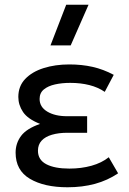

<svg xmlns="http://www.w3.org/2000/svg" viewBox="-20 -777 546 812"><path d="M265.5 15Q167 15 106.5 -20.8Q46 -56.5 46 -131.5Q46 -171 69 -202Q92 -233 149.5 -253Q97.5 -273.5 77.5 -303.2Q57.5 -333 57.5 -367Q57.5 -412.5 86.5 -443Q115.5 -473.5 164.5 -489Q213.5 -504.5 273 -504.5Q326 -504.5 371.5 -494.2Q417 -484 461 -460.5L423 -388.5Q394.5 -408 357.8 -417.2Q321 -426.5 277 -426.5Q242 -426.5 212.8 -420Q183.5 -413.5 165.5 -398.8Q147.5 -384 147.5 -358.5Q147.5 -324.5 180 -305Q212.5 -285.5 263.5 -285.5H348.5V-215.5H265.5Q228 -215.5 199.8 -207.2Q171.5 -199 156 -182.2Q140.5 -165.5 140.5 -139.5Q140.5 -101 175.8 -82.5Q211 -64 273.5 -64Q323.5 -64 366.8 -76Q410 -88 440 -112L479.5 -44Q435 -14 381.8 0.5Q328.5 15 265.5 15ZM193.5 -585 260 -757H354.5L279 -585Z"/></svg>

Font: Geologica Roman Light
Style: Regular
Weight: 300
Designer: Sindre Bremnes, Frode Helland
Foundry: Monokrom Skriftforlag AS
Version: Version 1.010;gftools[0.9.28]